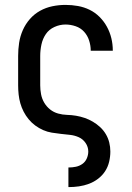

<svg xmlns="http://www.w3.org/2000/svg" viewBox="-20 -548 540 783"><path d="M259 215V135H260Q275 135 289.5 132Q304 129 316 120.5Q328 112 334 98Q340 84 340 70Q340 51 329 35Q318 19 301 11.5Q284 4 265.5 2Q247 0 228.5 -2Q210 -4 191.5 -7Q173 -10 156 -17.5Q139 -25 124 -36Q109 -47 97 -61.5Q85 -76 76.5 -92.5Q68 -109 63 -126.5Q58 -144 56 -162.5Q54 -181 54 -200V-320Q54 -347 58 -373.5Q62 -400 73 -425Q84 -450 102 -470.5Q120 -491 143.5 -504Q167 -517 193.5 -522.5Q220 -528 247 -528Q273 -528 298 -523.5Q323 -519 345.5 -508Q368 -497 386 -479Q404 -461 416 -439Q428 -417 434 -392.5Q440 -368 440 -342V-341H350V-342Q350 -362 343.5 -382.5Q337 -403 323 -418.5Q309 -434 288.5 -441Q268 -448 247 -448Q224 -448 202 -438Q180 -428 167 -409Q154 -390 149 -366.5Q144 -343 144 -320V-200Q144 -182 147.5 -163.5Q151 -145 160.5 -129Q170 -113 184.5 -101.5Q199 -90 217 -85Q235 -80 253.5 -79.5Q272 -79 290 -76Q308 -73 325.5 -67Q343 -61 359 -51.5Q375 -42 388.5 -29.5Q402 -17 411.5 -1Q421 15 425.5 33Q430 51 430 70Q430 91 425 112Q420 133 408.5 150.5Q397 168 380 181Q363 194 343 201.5Q323 209 302 212Q281 215 260 215Z"/></svg>

Font: Iosevka SS10 Medium
Style: Regular
Weight: 500
Monospace: yes
Designer: Belleve Invis
Foundry: Belleve Invis
Version: Version 28.0.6; ttfautohint (v1.8.4)